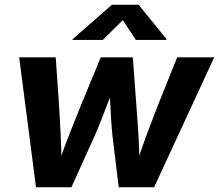

<svg xmlns="http://www.w3.org/2000/svg" viewBox="-20 -787 920 807"><path d="M131.3 0 60.6 -545.9H214.2L228.2 -344Q231.2 -289.9 234.8 -226.3Q238.5 -162.6 238 -85.3H221.3Q246.8 -160.8 272.2 -224.7Q297.6 -288.6 320.1 -344L403.4 -545.9H538.3L553.2 -344Q557 -289.9 561.5 -226.3Q566 -162.6 566.3 -85.3H549.9Q574.1 -161.1 597.9 -224.6Q621.7 -288.1 643.6 -344L724.5 -545.9H880.2L627.8 0H478.9L453.4 -210.7Q450 -240.6 447.5 -278.8Q445.1 -317 443.1 -357.4Q441.1 -397.7 438.4 -433H464.1Q449.9 -398 434.5 -357.8Q419.2 -317.6 404.2 -279.2Q389.1 -240.8 375.4 -210.5L280.2 0ZM412.2 -619.1H284.9L285.6 -622.7L450.4 -767.1H562.6L679.8 -622.7L679.1 -619.1H551.3L495.9 -702.2Z"/></svg>

Font: Adwaita Sans
Style: Italic
Weight: 400
Italic angle: -9.39999°
Designer: Rasmus Andersson
Foundry: rsms
Version: Version 4.001;git-9221beed3